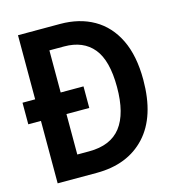

<svg xmlns="http://www.w3.org/2000/svg" viewBox="-107 -804 813 894"><g transform="rotate(-15 300.0 -357.0)"><path d="M61 0V-301H0V-405H61V-714H264Q357 -714 426 -674.5Q495 -635 533 -557Q571 -479 571 -363Q571 -186 485 -93Q399 0 249 0ZM241 -106Q345 -106 394.5 -170Q444 -234 444 -362Q444 -490 395.5 -549Q347 -608 255 -608H184V-405H294V-301H184V-106Z"/></g></svg>

Font: Noto Sans Mono SemiBold
Style: Regular
Weight: 600
Designer: Monotype Design Team
Foundry: Monotype Imaging Inc.
Version: Version 2.014; ttfautohint (v1.8.4.7-5d5b)